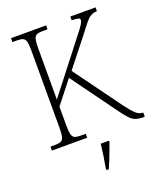

<svg xmlns="http://www.w3.org/2000/svg" viewBox="-166 -820 966 1146"><g transform="rotate(-20 316.5 -246.5)"><path d="M43 0V-25H72Q96 -25 109 -30.5Q122 -36 127 -54Q132 -72 132 -108V-606Q132 -642 127 -660Q122 -678 109 -683.5Q96 -689 72 -689H43V-714H266V-689H234Q210 -689 197.5 -683.5Q185 -678 180 -660Q175 -642 175 -605V-276L414 -583Q449 -627 460.5 -645Q472 -663 472 -674Q472 -684 459.5 -687Q447 -690 420 -690V-714H580V-690Q556 -689 540 -679.5Q524 -670 507 -649.5Q490 -629 464 -594L316 -407L533 -109Q569 -61 589 -44Q609 -27 630 -27H633V0H624Q595 0 575.5 -7Q556 -14 536.5 -35Q517 -56 487 -98L287 -373L175 -231V-110Q175 -73 180 -54.5Q185 -36 197.5 -30.5Q210 -25 235 -25H267V0ZM309 208Q316 172 321.5 134.5Q327 97 331 61H383V71Q375 92 365 119.5Q355 147 344 174Q333 201 324 221H309Z"/></g></svg>

Font: Noto Serif Lao SemiCondensed ExtraLight
Style: Regular
Weight: 200
Width: 4
Designer: Monotype Design Team
Foundry: Monotype Imaging Inc.
Version: Version 2.003; ttfautohint (v1.8.4.7-5d5b)